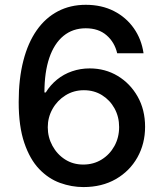

<svg xmlns="http://www.w3.org/2000/svg" viewBox="-20 -757 671 787"><path d="M321.8 9.8Q273.4 9.8 226.1 -7.3Q178.7 -24.4 140.6 -64.2Q102.5 -104 79.6 -171.4Q56.6 -238.8 56.6 -338.9Q56.6 -434.1 75.7 -508.1Q94.7 -582 130.6 -633.1Q166.5 -684.1 217.3 -710.7Q268.1 -737.3 331.5 -737.3Q396.5 -737.3 446.8 -711.7Q497.1 -686 528.6 -641.1Q560.1 -596.2 568.4 -538.6H460.4Q449.7 -584 416.7 -612.5Q383.8 -641.1 331.5 -641.1Q278.3 -641.1 240.2 -609.9Q202.1 -578.6 182.1 -519.8Q162.1 -460.9 162.1 -377.9H167.5Q186.5 -408.7 213.9 -430.9Q241.2 -453.1 275.4 -464.8Q309.6 -476.6 347.7 -476.6Q411.1 -476.6 462.4 -445.8Q513.7 -415 544.2 -361.1Q574.7 -307.1 574.7 -237.3Q574.7 -168 543.2 -111.8Q511.7 -55.7 454.8 -22.9Q397.9 9.8 321.8 9.8ZM321.3 -82.5Q363.3 -82.5 396.5 -103Q429.7 -123.5 449 -158.4Q468.3 -193.4 468.3 -236.3Q468.3 -278.3 449.5 -312.5Q430.7 -346.7 398.2 -366.9Q365.7 -387.2 323.7 -387.2Q282.2 -387.2 248.5 -366.2Q214.8 -345.2 195.3 -310.5Q175.8 -275.9 175.8 -235.4Q175.8 -194.8 194.8 -159.7Q213.9 -124.5 246.6 -103.5Q279.3 -82.5 321.3 -82.5Z"/></svg>

Font: Inter V
Style: Weight 500 Optical size 14.0
Weight: 500
Designer: Rasmus Andersson
Foundry: rsms
Version: Version 4.000;git-4fc901f